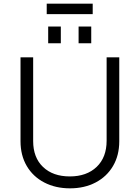

<svg xmlns="http://www.w3.org/2000/svg" viewBox="-20 -1016 763 1048"><path d="M161 -703V-246Q161 -156 215 -104.5Q269 -53 361 -53Q453 -53 507.5 -105Q562 -157 562 -248V-703H631V-245Q631 -168 597 -110Q563 -52 502 -20Q441 12 362 12Q283 12 221.5 -20Q160 -52 126 -110Q92 -168 92 -245V-703ZM312 -871V-780H243V-871ZM478 -871V-780H409V-871ZM486 -996V-939H235V-996Z"/></svg>

Font: Museo Sans Light
Style: Regular
Weight: 300
Designer: Jos Buivenga
Foundry: Jos Buivenga & Rosetta Type Foundry (extension, remastering)
Version: Version 3.600;PS 1.000;hotconv 1.0.88;makeotf.lib2.5.647800;